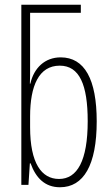

<svg xmlns="http://www.w3.org/2000/svg" viewBox="-20 -780 472 810"><path d="M233 10C333 10 388 -84 388 -268C388 -445 337 -538 236 -538C170 -538 123 -494 108 -427H106C107 -446 107 -471 107 -492V-726H321V-760H70V0H100L106 -91H109C131 -30 169 10 233 10ZM229 -25C155 -25 107 -92 107 -243V-289C107 -418 144 -503 232 -503C315 -503 350 -423 350 -269C350 -102 306 -25 229 -25Z"/></svg>

Font: Noto Sans ExtraCondensed ExtraLight
Style: Regular
Weight: 200
Width: 2
Designer: Monotype Design Team
Foundry: Monotype Imaging Inc.
Version: Version 2.013